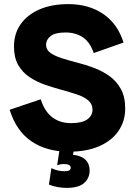

<svg xmlns="http://www.w3.org/2000/svg" viewBox="-20 -724 661 934"><path d="M316 14Q207 14 133 -36.5Q59 -87 27 -190L178 -241Q198 -180 235.5 -152.5Q273 -125 325 -125Q380 -125 405 -143.5Q430 -162 430 -190Q430 -218 409.5 -235.5Q389 -253 354.5 -264.5Q320 -276 279.5 -287Q239 -298 198.5 -312Q158 -326 123.5 -349Q89 -372 68.5 -408Q48 -444 48 -498Q48 -559 79.5 -605Q111 -651 170.5 -677.5Q230 -704 313 -704Q411 -704 481.5 -656.5Q552 -609 581 -517L436 -466Q418 -519 383 -542.5Q348 -566 299 -566Q247 -566 225.5 -548Q204 -530 204 -507Q204 -482 225 -467Q246 -452 280 -441Q314 -430 355.5 -419.5Q397 -409 438 -393.5Q479 -378 513 -353.5Q547 -329 568 -291Q589 -253 589 -196Q589 -134 556 -86.5Q523 -39 462 -12.5Q401 14 316 14ZM304 190Q283 190 260.5 186Q238 182 218 174L230 94Q246 102 262.5 105.5Q279 109 294 109Q324 109 324 92Q324 74 291 74Q282 74 274 75.5Q266 77 258 80L272 -11L340 -9L334 43L322 29Q366 29 391 49Q416 69 416 106Q416 142 389.5 166Q363 190 304 190Z"/></svg>

Font: Radio Canada Big
Style: Regular
Weight: 400
Designer: Étienne Aubert Bonn
Foundry: Coppers and Brasses
Version: Version 1.001